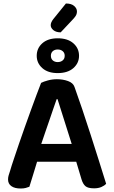

<svg xmlns="http://www.w3.org/2000/svg" viewBox="-20 -1068 650 1098"><path d="M416 -143H192Q181 -106 168.5 -66Q156 -26 148 0Q138 4 126.5 7Q115 10 98 10Q64 10 45 -3.5Q26 -17 26 -42Q26 -54 29.5 -65.5Q33 -77 38 -92Q46 -120 59.5 -159.5Q73 -199 88.5 -245.5Q104 -292 122 -341.5Q140 -391 156.5 -437.5Q173 -484 188.5 -524.5Q204 -565 215 -594Q228 -601 253.5 -608Q279 -615 305 -615Q340 -615 369 -604.5Q398 -594 406 -571Q426 -516 450 -444.5Q474 -373 498.5 -297Q523 -221 546 -148Q569 -75 587 -17Q577 -6 559.5 1.5Q542 9 518 9Q483 9 468.5 -3.5Q454 -16 446 -43ZM304 -501Q295 -476 284.5 -445Q274 -414 262.5 -380.5Q251 -347 239 -312.5Q227 -278 216 -245H390L309 -501ZM357 -1048Q388 -1048 404 -1034Q420 -1020 420 -1003Q420 -988 412.5 -976.5Q405 -965 391 -951L327 -883Q301 -883 285.5 -895.5Q270 -908 270 -924Q270 -940 285 -959ZM190 -749Q190 -792 222 -820.5Q254 -849 310 -849Q367 -849 399.5 -820.5Q432 -792 432 -749Q432 -707 399.5 -678.5Q367 -650 310 -650Q254 -650 222 -678.5Q190 -707 190 -749ZM271 -749Q271 -732 282 -722.5Q293 -713 310 -713Q327 -713 338.5 -722.5Q350 -732 350 -749Q350 -766 338.5 -775.5Q327 -785 310 -785Q293 -785 282 -775.5Q271 -766 271 -749Z"/></svg>

Font: Baloo Bhaina 2 SemiBold
Style: Regular
Weight: 600
Designer: Yesha Goshar, Manish Minz, Shuchita Grover and Ek Type
Foundry: Ek Type
Version: Version 1.640;hotconv 1.0.111;makeotfexe 2.5.65597; ttfautoh